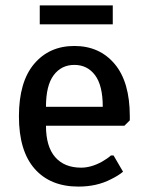

<svg xmlns="http://www.w3.org/2000/svg" viewBox="-20 -680 545 710"><path d="M127 -590V-660H397V-590ZM270 10Q166 10 108 -56Q50 -122 50 -250Q50 -377 106 -443.5Q162 -510 255 -510Q348 -510 404 -443.5Q460 -377 460 -250V-235L440 -215H150Q150 -138 184 -99Q218 -60 280 -60Q317 -60 357 -82Q378 -94 390 -105H400L435 -45Q417 -30 390 -17Q338 10 270 10ZM150 -285H360Q360 -364 331.5 -402Q303 -440 255 -440Q207 -440 178.5 -402Q150 -364 150 -285Z"/></svg>

Font: Scada
Style: Regular
Weight: 400
Designer: Jovanny Lemonad
Foundry: Jovanny Lemonad
Version: Version 4.100;PS 004.100;hotconv 1.0.88;makeotf.lib2.5.64775